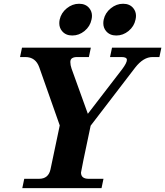

<svg xmlns="http://www.w3.org/2000/svg" viewBox="-20 -981 861 1001"><path d="M509.3 0H96.2L106.4 -48.8H183.6Q232.4 -48.8 243.2 -97.7L291.5 -327.1L184.6 -630.4Q165.5 -683.6 112.3 -683.6H84.5L94.7 -732.4H453.6L443.4 -683.6H381.3Q365.7 -683.6 356.2 -677.7Q346.7 -671.9 346.7 -657.7Q346.7 -641.6 353 -623.5L438 -387.7L617.2 -620.6Q641.6 -653.3 641.6 -668.9Q641.6 -683.6 613.8 -683.6H553.7L564 -732.4H821.3L811 -683.6H774.9Q727.5 -683.6 684.6 -628.4L452.6 -325.7Q402.3 -88.4 402.3 -81.5Q402.3 -48.8 442.4 -48.8H519.5ZM586.4 -795.9Q551.8 -795.9 532.7 -819.3Q518.6 -836.4 518.6 -859.9Q518.6 -868.7 520.5 -878.4Q528.3 -914.1 557.6 -937.7Q586.9 -961.4 621.6 -961.4Q656.7 -961.4 675.3 -938Q689 -920.9 689 -898.4Q689 -888.7 686.5 -878.4Q679.2 -843.3 650.4 -819.6Q621.6 -795.9 586.4 -795.9ZM356.9 -795.9Q322.3 -795.9 303.2 -819.3Q289.1 -836.4 289.1 -859.9Q289.1 -868.7 291 -878.4Q298.8 -914.1 328.1 -937.7Q357.4 -961.4 392.1 -961.4Q427.2 -961.4 445.8 -938Q459.5 -920.9 459.5 -898.4Q459.5 -888.7 457 -878.4Q449.7 -843.3 420.9 -819.6Q392.1 -795.9 356.9 -795.9Z"/></svg>

Font: Munson
Style: Bold Italic
Weight: 700
Italic angle: -12°
Designer: Paul James MIller
Foundry: High-Logic / Made with FontCreator
Version: Version 2.10;May 5, 2019;FontCreator 11.5.0.2430 64-bit